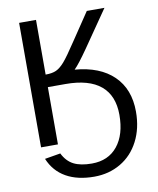

<svg xmlns="http://www.w3.org/2000/svg" viewBox="-96 -762 859 1045"><g transform="rotate(-10 333.5 -240.0)"><path d="M624.5 -102.1Q624.5 -10.3 588.1 60.3Q551.8 130.9 486.8 169.2Q421.9 207.5 340.3 207.5Q247.6 207.5 184.6 171.6Q121.6 135.7 92.3 65.4L179.2 50.8Q201.7 96.2 239.7 115.5Q277.8 134.8 339.4 134.8Q430.7 134.8 481.7 71.8Q532.7 8.8 532.7 -100.6Q532.7 -207 467.5 -261.7Q402.3 -316.4 272.5 -316.4H175.3V0H82V-688H175.3V-385.7Q211.9 -385.7 233.9 -395.8Q255.9 -405.8 279.8 -432.9Q303.7 -460 356 -539.1L456.1 -688H553.7L415.5 -487.8Q360.8 -409.2 335.4 -384.8Q473.6 -373.5 549.1 -300Q624.5 -226.6 624.5 -102.1Z"/></g></svg>

Font: Liberation Sans
Style: Regular
Weight: 400
Designer: Steve Matteson
Foundry: Ascender Corporation
Version: Version 2.00.1